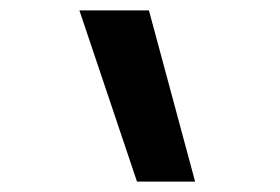

<svg xmlns="http://www.w3.org/2000/svg" viewBox="-20 -792 540 370"><path d="M244 -442 133 -772H267L356 -442Z"/></svg>

Font: Iosevka Term Curly
Style: Bold
Weight: 700
Designer: Belleve Invis
Foundry: Belleve Invis
Version: Version 32.3.0